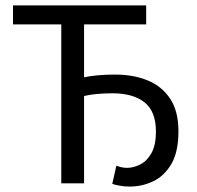

<svg xmlns="http://www.w3.org/2000/svg" viewBox="-20 -676 727 708"><path d="M458 12Q441 12 423 9Q405 6 394 2L409 -65Q416 -62 427 -59.5Q438 -57 448 -57Q472 -57 497 -69.5Q522 -82 538.5 -111.5Q555 -141 555 -191Q555 -265 513 -298.5Q471 -332 394 -332Q365 -332 338 -329.5Q311 -327 290 -322V0H206V-586H28V-656H519V-586H290V-391Q314 -396 342.5 -398.5Q371 -401 405 -401Q472 -401 524.5 -379.5Q577 -358 607.5 -312Q638 -266 638 -192Q638 -116 612 -71.5Q586 -27 545 -7.5Q504 12 458 12Z"/></svg>

Font: .
Style: 
Weight: 400
Designer: Paul D. Hunt, Dalton Maag
Foundry: Dalton Maag Ltd
Version: Version 1.200